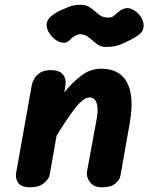

<svg xmlns="http://www.w3.org/2000/svg" viewBox="-20 -800 638 820"><path d="M108 0Q72 0 58.2 -18.5Q44.5 -37 49 -62.5L116.5 -440.5Q118.5 -449 126 -463.2Q133.5 -477.5 150.8 -489Q168 -500.5 198 -500.5Q232.5 -500.5 248.5 -482Q264.5 -463.5 259 -432L254.5 -405.5Q290.5 -450 328.8 -478.2Q367 -506.5 411 -506.5Q465 -506.5 496.8 -480Q528.5 -453.5 538 -401.2Q547.5 -349 533.5 -270.5L494 -48Q491.5 -33 472.8 -16.5Q454 0 415.5 0Q380.5 0 364 -22.2Q347.5 -44.5 352 -70L393 -292.5Q398.5 -322.5 396.2 -342.8Q394 -363 385.5 -373.5Q377 -384 363 -384Q337 -384 301.5 -338.8Q266 -293.5 221.5 -220L192 -52.5Q189.5 -37 168.5 -18.5Q147.5 0 108 0ZM432.5 -599.5Q413.5 -599.5 400.2 -607.8Q387 -616 375.8 -626.8Q364.5 -637.5 351.5 -645.8Q338.5 -654 320 -654Q313 -654 300.5 -647.2Q288 -640.5 279.5 -630.5Q267 -616 249.8 -617.5Q232.5 -619 216.5 -630.8Q200.5 -642.5 189.8 -659.8Q179 -677 179 -694Q179 -714.5 198.5 -730.5Q218 -746.5 236 -754.5Q251 -761.5 273.2 -770.5Q295.5 -779.5 323 -779.5Q345 -779.5 359.2 -771.2Q373.5 -763 385 -752.2Q396.5 -741.5 409.5 -733.2Q422.5 -725 441 -725Q460.5 -725 468.8 -734.5Q477 -744 494 -755Q517.5 -771 540.5 -762Q563.5 -753 578.5 -732.2Q593.5 -711.5 593.5 -692Q593.5 -671 580.5 -658.2Q567.5 -645.5 536.5 -629.5Q520 -621 494.8 -610.2Q469.5 -599.5 432.5 -599.5Z"/></svg>

Font: Edu AU VIC WA NT Pre
Style: Bold
Weight: 700
Designer: Tina and Corey Anderson, Eben Sorkin, Mirko Velimirovic
Foundry: Google for Education
Version: Version 1.001